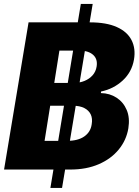

<svg xmlns="http://www.w3.org/2000/svg" viewBox="-25 -838 685 949"><path d="M224.1 90.8 374.5 -818.4H433.1L281.7 90.8ZM-4.9 0 116.2 -727.5H419.4Q501 -727.5 552.5 -704.3Q604 -681.2 625.2 -639.6Q646.5 -598.1 637.2 -543.5Q626.5 -481.4 581.3 -439.9Q536.1 -398.4 474.6 -385.7L473.6 -377.9Q517.6 -377 551.3 -355Q585 -333 601.3 -294.4Q617.7 -255.9 609.4 -203.6Q599.6 -145 561.8 -98.9Q523.9 -52.7 463.1 -26.4Q402.3 0 322.3 0ZM195.3 -141.6H304.2Q360.4 -141.6 391.6 -163.6Q422.9 -185.5 428.2 -223.6Q433.1 -252 423.6 -272.2Q414.1 -292.5 391.6 -304Q369.1 -315.4 335 -315.4H223.1ZM243.2 -428.2H340.3Q368.7 -428.2 392.6 -438Q416.5 -447.8 432.6 -465.8Q448.7 -483.9 452.6 -509.3Q458.5 -545.9 435.5 -566.7Q412.6 -587.4 369.1 -587.9H268.6Z"/></svg>

Font: Inter Tight ExtraBold
Style: Italic
Weight: 800
Italic angle: -9.39999°
Designer: Rasmus Andersson
Foundry: rsms
Version: Version 3.004